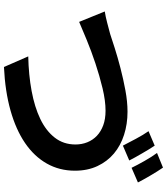

<svg xmlns="http://www.w3.org/2000/svg" viewBox="45 -898 865 996"><g transform="rotate(90 478.0 -399.5)"><path d="M735 -769Q744 -756 754.5 -738.5Q765 -721 775.5 -703Q786 -685 795.5 -668Q805 -651 812 -637L735 -604Q720 -633 699.5 -671.5Q679 -710 660 -737ZM849 -812Q858 -799 869 -781.5Q880 -764 890.5 -746Q901 -728 910.5 -711Q920 -694 926 -682L850 -649Q836 -678 814.5 -716Q793 -754 773 -781ZM39 -510Q65 -514 97.5 -522.5Q130 -531 156 -538Q183 -547 230 -562Q277 -577 333 -591.5Q389 -606 448 -617Q507 -628 559 -628Q623 -628 679 -610Q735 -592 776 -557.5Q817 -523 841 -472Q865 -421 865 -355Q865 -275 828 -209.5Q791 -144 721.5 -96.5Q652 -49 552.5 -21Q453 7 327 13L272 -113Q368 -115 451.5 -130.5Q535 -146 596.5 -175.5Q658 -205 693.5 -250.5Q729 -296 729 -358Q729 -391 717.5 -419.5Q706 -448 684 -469Q662 -490 629.5 -502Q597 -514 554 -514Q502 -514 437.5 -498.5Q373 -483 308.5 -461.5Q244 -440 187 -416.5Q130 -393 93 -377Z"/></g></svg>

Font: Kinto Sans
Style: Bold
Weight: 700
Designer: Authors: Ryoko NISHIZUKA  (kana & ideographs); Paul D. Hunt (Latin, Greek & Cyrillic); Wenlong ZHANG  (bopomofo); Sandol
Foundry: Adobe Systems Incorporated, ookami Inc.
Version: Version 0.001